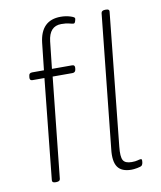

<svg xmlns="http://www.w3.org/2000/svg" viewBox="-85 -824 752 898"><g transform="rotate(-10 291.0 -375.0)"><path d="M106 2Q90 2 91 -10L140 -487H83Q70 -487 71 -501L72 -509Q73 -523 88 -523H144L158 -651Q170 -756 264 -756Q288 -756 309 -749.5Q330 -743 330 -737Q330 -731 327 -722.5Q324 -714 319 -714Q313 -714 298.5 -718Q284 -722 261 -722Q204 -722 196 -651L182 -523H278Q291 -523 290 -509L289 -501Q287 -487 273 -487H179L129 -10Q128 2 110 2ZM467 6Q420 6 401.5 -21Q383 -48 390 -106L456 -740Q458 -752 475 -752H479Q496 -752 494 -740L429 -110Q424 -63 433.5 -46Q443 -29 474 -29Q492 -29 502 -32Q512 -35 518 -35Q523 -35 523 -28Q523 -11 516 -4Q511 0 494.5 3Q478 6 467 6Z"/></g></svg>

Font: Asap Semi Condensed Semi Condensed Thin
Style: Italic
Weight: 100
Width: 4
Italic angle: -6°
Designer: Pablo Cosgaya
Foundry: Omnibus-Type
Version: Version 3.001; ttfautohint (v1.8.4.7-5d5b)